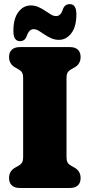

<svg xmlns="http://www.w3.org/2000/svg" viewBox="-20 -934 446 954"><path d="M310.5 -153Q310.5 -136.5 315.5 -127.2Q320.5 -118 334.5 -110L349.5 -101.5Q380.5 -84.5 380.5 -49Q380.5 -25.5 367 -12.8Q353.5 0 327 0H78.5Q52.5 0 38.8 -12.8Q25 -25.5 25 -49Q25 -84.5 56 -101.5L71 -110Q85 -118 90 -127.2Q95 -136.5 95 -153V-547Q95 -563.5 90 -572.8Q85 -582 71 -590L56 -598.5Q25 -615.5 25 -651Q25 -674.5 38.8 -687.2Q52.5 -700 78.5 -700H327Q353.5 -700 367 -687.2Q380.5 -674.5 380.5 -651Q380.5 -615.5 349.5 -598.5L334.5 -590Q320.5 -582 315.5 -572.8Q310.5 -563.5 310.5 -547ZM273 -736Q252 -736 234.2 -744Q216.5 -752 201.2 -762.5Q186 -773 172.8 -781Q159.5 -789 147 -789Q124 -789 112.5 -754Q103.5 -729.5 79.5 -729.5Q46.5 -729.5 46.5 -779.5Q46.5 -842 71.5 -874.5Q96.5 -907 132.5 -907Q153.5 -907 171.2 -899Q189 -891 204.2 -880.5Q219.5 -870 233 -862Q246.5 -854 259 -854Q282.5 -854 293 -889.5Q302.5 -913.5 326.5 -913.5Q359.5 -913.5 359.5 -863.5Q359.5 -801 334.2 -768.5Q309 -736 273 -736Z"/></svg>

Font: Fraunces 144pt S100 Black
Style: Regular
Weight: 900
Version: Version 1.000